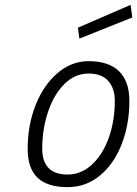

<svg xmlns="http://www.w3.org/2000/svg" viewBox="-20 -761 565 791"><path d="M94 -148Q94 -245 126.5 -327.5Q159 -410 216.5 -459.5Q274 -509 345 -509Q428 -509 470.5 -467.5Q513 -426 513 -345Q513 -249 481.5 -167.5Q450 -86 392 -38Q334 10 258 10Q176 10 135 -28.5Q94 -67 94 -148ZM453 -345Q453 -397 426 -427.5Q399 -458 345 -458Q289 -458 245.5 -415Q202 -372 178 -300.5Q154 -229 154 -148Q154 -96 180 -69Q206 -42 258 -42Q315 -42 359.5 -83.5Q404 -125 428.5 -194.5Q453 -264 453 -345ZM301 -647 518 -741 525 -689 307 -602Z"/></svg>

Font: Cairo Light
Style: Italic
Weight: 300
Italic angle: -13°
Designer: Mohamed Gaber, Accademia di Belle Arti di Urbino and others
Foundry: Kief Type Foundry, Accademia di Belle Arti di Urbino and others
Version: Version 3.011